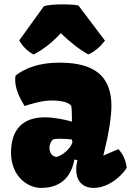

<svg xmlns="http://www.w3.org/2000/svg" viewBox="-20 -873 615 902"><path d="M31.7 -156.2C31.7 -49.3 105 9.8 173.3 9.8C227.5 9.8 309.1 -8.8 329.6 -124L344.2 -119.6C339.8 -104.5 337.9 -89.8 337.9 -76.2C337.9 -28.3 363.8 9.8 419.9 9.8C499.5 9.8 564 -62 575.2 -85.4C570.8 -127 551.8 -155.8 536.1 -172.4L465.3 -142.1C464.8 -142.1 503.4 -282.7 503.4 -375C503.4 -550.8 375.5 -578.6 257.3 -578.6C120.1 -578.6 57.1 -520.5 52.7 -517.1C51.8 -510.7 51.3 -504.4 51.3 -498.5C51.3 -454.1 73.7 -410.6 95.2 -375C129.4 -385.7 178.2 -400.9 222.2 -400.9C295.4 -400.9 312 -380.4 314.9 -375C316.9 -366.2 317.9 -334.5 317.9 -316.9V-301.8C282.2 -312 231 -321.8 189.9 -321.8C87.9 -321.8 31.7 -265.1 31.7 -156.2ZM212.4 -178.2C212.4 -197.3 220.7 -209 228 -217.3C234.9 -220.2 247.1 -221.2 262.2 -221.2C279.3 -221.2 298.8 -220.2 317.4 -217.8L320.3 -206.1C314.9 -176.3 270 -140.1 245.6 -135.7C220.7 -138.2 212.4 -160.6 212.4 -178.2ZM138.2 -617.2C182.6 -639.6 228 -675.3 265.6 -717.3C308.1 -676.3 346.7 -644.5 395 -617.2C426.8 -631.3 453.6 -656.2 473.1 -682.1L348.1 -847.7C329.6 -851.1 301.8 -852.5 273.4 -852.5C240.7 -852.5 207.5 -850.1 186.5 -844.2L70.3 -683.1C85 -657.7 107.4 -632.3 138.2 -617.2Z"/></svg>

Font: Kavoon
Style: Regular
Weight: 400
Designer: Viktoriya Grabowska
Foundry: Viktoriya Grabowska
Version: Version 1.002